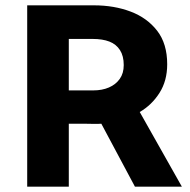

<svg xmlns="http://www.w3.org/2000/svg" viewBox="-20 -700 712 720"><path d="M327 -554Q365 -554 390.5 -544Q416 -534 430 -512Q444 -490 444 -456Q444 -425 429 -404Q414 -383 388.5 -372Q363 -361 330 -361H238V-554ZM82 -680V0H238V-236H299Q314 -236 329 -235.5Q344 -235 360 -236L486 0H662L504 -280Q549 -306 578 -351.5Q607 -397 607 -459Q607 -536 569.5 -584.5Q532 -633 470 -656.5Q408 -680 332 -680Z"/></svg>

Font: Catamaran Thin ExtraBold
Style: Regular
Weight: 800
Version: Version 2.000